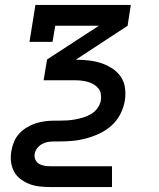

<svg xmlns="http://www.w3.org/2000/svg" viewBox="-20 -550 640 775"><path d="M182 205Q160 205 138.5 202.5Q117 200 98 192.5Q79 185 62.5 172.5Q46 160 36.5 142Q27 124 24.5 102.5Q22 81 26 59Q29 41 36.5 22.5Q44 4 57.5 -10.5Q71 -25 88 -35.5Q105 -46 123.5 -52Q142 -58 161 -60.5Q180 -63 199 -63H219Q236 -63 252 -64Q268 -65 284 -68Q300 -71 316.5 -76Q333 -81 348 -90Q363 -99 373.5 -113.5Q384 -128 387 -144Q387 -144 387 -144Q387 -144 387 -144Q389 -157 387 -170.5Q385 -184 377 -193.5Q369 -203 358 -209.5Q347 -216 334.5 -219.5Q322 -223 309 -224.5Q296 -226 282 -226H156L170 -310L379 -446H203L192 -381H99L123 -530H508L495 -446L286 -309Q312 -309 338 -306Q364 -303 387.5 -295.5Q411 -288 432 -274.5Q453 -261 467 -241Q481 -221 484.5 -195.5Q488 -170 484 -144H435H484Q484 -144 484 -144Q484 -144 484 -144Q479 -116 466 -90Q453 -64 431 -44Q409 -24 382.5 -11.5Q356 1 328.5 8.5Q301 16 274 18.5Q247 21 219 21H199Q186 21 173.5 23Q161 25 149.5 31.5Q138 38 130 48.5Q122 59 120 71Q118 83 122.5 94Q127 105 137 111Q147 117 158.5 119Q170 121 182 121H432V205Z"/></svg>

Font: Iosevka Slab MdExObl
Style: Regular
Weight: 500
Width: 7
Italic angle: -9°
Monospace: yes
Designer: Belleve Invis
Foundry: Belleve Invis
Version: Version 11.1.1; ttfautohint (v1.8.3)